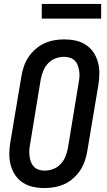

<svg xmlns="http://www.w3.org/2000/svg" viewBox="-20 -942 540 970"><path d="M205 8Q175 8 147 2Q119 -4 96 -19Q73 -34 57.5 -56.5Q42 -79 34.5 -106Q27 -133 27 -162.5Q27 -192 32 -222L88 -556Q92 -581 100.5 -606Q109 -631 123.5 -653Q138 -675 159 -693.5Q180 -712 204 -723Q228 -734 253.5 -738.5Q279 -743 304 -743Q334 -743 362 -737Q390 -731 413 -716Q436 -701 451.5 -678.5Q467 -656 474.5 -629Q482 -602 482 -572.5Q482 -543 477 -513L421 -179Q417 -154 408.5 -129Q400 -104 385.5 -82Q371 -60 350.5 -41.5Q330 -23 305.5 -12Q281 -1 255.5 3.5Q230 8 205 8ZM205 -80Q227 -80 248.5 -88Q270 -96 286 -113Q302 -130 310.5 -151Q319 -172 323 -193L378 -528Q381 -543 381.5 -558Q382 -573 379.5 -587Q377 -601 372 -614Q367 -627 357 -636.5Q347 -646 333 -650.5Q319 -655 304 -655Q282 -655 260.5 -647Q239 -639 223 -622Q207 -605 198.5 -584Q190 -563 186 -542L131 -207Q128 -192 128 -177Q128 -162 130 -148Q132 -134 137.5 -121Q143 -108 152.5 -98.5Q162 -89 176 -84.5Q190 -80 205 -80ZM491 -848H191V-922H491Z"/></svg>

Font: Iosevka Term Curly SmBd Obl
Style: Regular
Weight: 600
Italic angle: -9°
Designer: Belleve Invis
Foundry: Belleve Invis
Version: Version 32.3.0